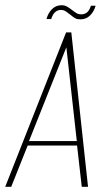

<svg xmlns="http://www.w3.org/2000/svg" viewBox="-38 -715 410 735"><path d="M-18 0 215 -591H235L299 0H275L257 -158H68L5 0ZM73 -175H256L216 -534ZM270 -641Q258 -641 251 -644.5Q244 -648 232 -658Q225 -663 216 -670Q207 -677 195 -677Q183 -677 173.5 -669Q164 -661 158 -642H140Q146 -665 161 -680Q176 -695 198 -695Q210 -695 220 -689Q230 -683 240 -675Q249 -668 256 -664Q263 -660 273 -660Q285 -660 294.5 -667Q304 -674 310 -693H328Q322 -671 307 -656Q292 -641 270 -641Z"/></svg>

Font: Alumni Sans Thin
Style: Italic
Weight: 100
Italic angle: -8°
Designer: Robert E. Leuschke
Foundry: Robert E. Leuschke
Version: Version 1.016